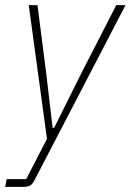

<svg xmlns="http://www.w3.org/2000/svg" viewBox="-43 -528 509 748"><path d="M410 -508H446L93 171Q85 188 75.5 194Q66 200 49 200H-23L-17 170H59L140 13L69 -508H103L137 -243L162 -30H168L274 -243Z"/></svg>

Font: IBM Plex Sans Condensed ExtraLight
Style: Italic
Weight: 200
Width: 3
Italic angle: -11°
Designer: Mike Abbink, Paul van der Laan, Pieter van Rosmalen
Foundry: Bold Monday
Version: Version 1.3